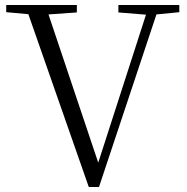

<svg xmlns="http://www.w3.org/2000/svg" viewBox="-20 -745 750 772"><path d="M456 -695 567 -686 375 -91 175 -687 289 -695V-725H5V-696L94 -688L337 7H378L609 -687L701 -696V-725H456Z"/></svg>

Font: Noto Serif KR Light
Style: Regular
Weight: 300
Designer: Ryoko NISHIZUKA 西塚涼子 (kana & ideographs); Frank Grießhammer (Latin, Greek & Cyrillic); Wenlong ZHANG 张文龙 (bopomofo); San
Foundry: Adobe
Version: Version 2.001;hotconv 1.1.0;makeotfexe 2.6.0